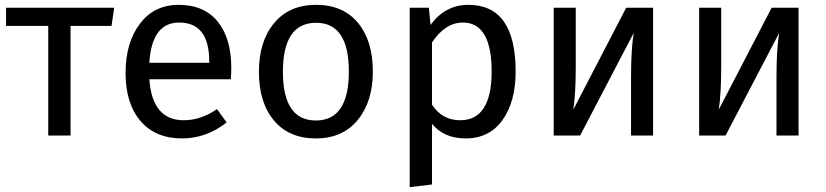

<svg xmlns="http://www.w3.org/2000/svg" viewBox="-20 -559 3409 792"><path d="M451 -527 440 -452H271V0H179V-452H5V-527Z M934 -279Q934 -256 932 -232H596Q608 -63 738 -63Q809 -63 875 -109L915 -54Q831 12 731 12Q621 12 559.5 -60Q498 -132 498 -258Q498 -383 557 -461Q616 -539 717 -539Q822 -539 878 -470Q934 -401 934 -279ZM843 -300V-306Q843 -466 719 -466Q606 -466 596 -300Z M1518 -264Q1518 -140 1455.5 -64Q1393 12 1283 12Q1172 12 1110 -62Q1048 -136 1048 -263Q1048 -388 1110.5 -463.5Q1173 -539 1284 -539Q1395 -539 1456.5 -465Q1518 -391 1518 -264ZM1284 -465Q1147 -465 1147 -263Q1147 -62 1283 -62Q1419 -62 1419 -264Q1419 -465 1284 -465Z M1912 -539Q2107 -539 2107 -264Q2107 -140 2053 -64Q1999 12 1900 12Q1812 12 1762 -48V202L1670 213V-527H1749L1756 -456Q1816 -539 1912 -539ZM1878 -63Q2008 -63 2008 -264Q2008 -466 1889 -466Q1817 -466 1762 -384V-127Q1804 -63 1878 -63Z M2674 -527V0H2583V-238Q2583 -357 2594 -423L2373 0H2264V-527H2355V-289Q2355 -172 2345 -107L2563 -527Z M3274 -527V0H3183V-238Q3183 -357 3194 -423L2973 0H2864V-527H2955V-289Q2955 -172 2945 -107L3163 -527Z"/></svg>

Font: Fira Sans
Style: Regular
Weight: 400
Designer: Carrois Corporate & Edenspiekermann AG
Foundry: Carrois Corporate GbR & Edenspiekermann AG
Version: Version 4.106;PS 004.106;hotconv 1.0.70;makeotf.lib2.5.58329